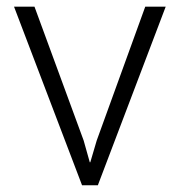

<svg xmlns="http://www.w3.org/2000/svg" viewBox="-20 -548 529 568"><path d="M227.5 -132.3 245.6 -67.9H247.1L266.1 -132.3L409.7 -528.3H470.2L269.5 0H222.7L21.5 -528.3H82Z"/></svg>

Font: Franko
Style: Light
Weight: 300
Designer: Google
Version: Version 1.200310; 2013